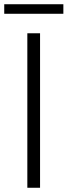

<svg xmlns="http://www.w3.org/2000/svg" viewBox="-23 -886 319 906"><path d="M-3 -821H276V-866H-3ZM106 0H166V-729H106Z"/></svg>

Font: Spoqa Han Sans Neo Light
Style: Regular
Weight: 300
Designer: [Spoqa Han Sans Neo] Dong-huui Kim  Younghwa Kang  Yujin Lee  [Noto Sans] Ryoko NISHIZUKA  (kana & ideographs); Paul D. 
Foundry: Spoqa (http://www.spoqa-han-sans.com)
Version: Version 1.000